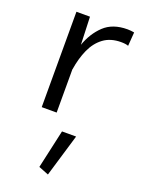

<svg xmlns="http://www.w3.org/2000/svg" viewBox="-153 -581 712 956"><g transform="rotate(20 203.5 -102.5)"><path d="M218.8 79.1H293.5L226.1 304.7L173.3 283.7ZM82.5 -505.4H154.3L159.7 -358.4Q182.6 -423.8 228 -467Q273.4 -510.3 352.1 -510.3Q361.3 -510.3 370.4 -509.3Q379.4 -508.3 387.7 -506.8L382.3 -434.1Q368.2 -439.5 343.8 -439.5Q288.1 -439.5 251 -411.9Q213.9 -384.3 192.6 -336.9Q171.4 -289.6 162.1 -230L161.6 -230.5V0H82.5Z"/></g></svg>

Font: Estedad-FD Regular
Style: FD-Regular
Weight: 400
Designer: Amin Abedi
Version: Version 7.3